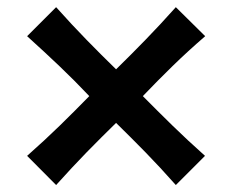

<svg xmlns="http://www.w3.org/2000/svg" viewBox="-20 -599 659 546"><path d="M139.6 -72.8 57.1 -155.8Q107.9 -200.7 150.1 -241.9Q192.4 -283.2 233.9 -325.7Q192.4 -369.6 150.1 -409.9Q107.9 -450.2 57.1 -496.1L139.6 -578.6Q184.6 -528.3 225.8 -486.1Q267.1 -443.8 310.1 -401.9Q353 -443.8 394 -486.1Q435.1 -528.3 480 -578.6L563.5 -496.1Q512.2 -451.7 470.2 -410.6Q428.2 -369.6 386.2 -325.7Q428.2 -283.2 470.5 -241.9Q512.7 -200.7 563 -155.8L480 -72.8Q435.1 -123.5 393.8 -165.8Q352.5 -208 310.1 -249.5Q267.6 -208 226.3 -165.8Q185.1 -123.5 139.6 -72.8Z"/></svg>

Font: Pinar-DS3-FD SemiBold
Style: Regular
Weight: 600
Designer: Amin Abedi
Version: Version 3.000